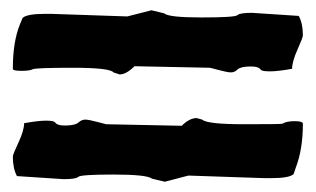

<svg xmlns="http://www.w3.org/2000/svg" viewBox="-20 -561 615 374"><path d="M104 -212 13 -218Q5 -233 5 -256Q5 -260 16 -283.5Q27 -307 27 -321Q55 -326 69.5 -326Q84 -326 87 -323Q91 -316 109 -316.5Q127 -317 133 -322.5Q139 -328 146 -328Q153 -328 169.5 -323.5Q186 -319 187 -319L334 -316Q349 -331 363 -331L374 -328Q383 -319 456 -319Q529 -319 530 -320Q538 -325 554 -325Q570 -325 570 -320Q570 -270 556 -234L552 -222Q544 -214 508 -214H495Q355 -219 347 -219L301 -207L276 -213Q266 -221 201.5 -221Q137 -221 132.5 -216.5Q128 -212 104 -212ZM471 -536 562 -530Q570 -515 570 -492Q570 -488 559.5 -464.5Q549 -441 549 -427Q521 -422 506 -422Q491 -422 488 -425Q484 -432 466 -431.5Q448 -431 442.5 -425.5Q437 -420 430 -420Q423 -420 406.5 -424.5Q390 -429 389 -429L242 -432Q226 -416 213 -416L201 -420Q194 -429 121.5 -429Q49 -429 43.5 -426Q38 -423 21.5 -423Q5 -423 5 -427Q5 -480 19 -514L24 -526Q32 -534 68 -534H80Q220 -529 228 -529L275 -541L300 -535Q308 -527 373 -527Q438 -527 442.5 -531.5Q447 -536 471 -536Z"/></svg>

Font: Piedra
Style: Regular
Weight: 400
Designer: Angel Koziupa & Ale Paul
Foundry: Angel Koziupa and Alejandro Paul
Version: Version 1.000